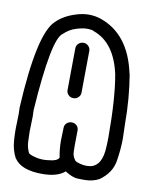

<svg xmlns="http://www.w3.org/2000/svg" viewBox="-88 -866 737 931"><g transform="rotate(10 280.0 -400.0)"><path d="M270 -388Q255 -388 245 -398Q235 -408 235 -422L237 -627Q237 -641 247 -651Q257 -661 272 -661Q286 -661 296 -651Q306 -641 306 -627L304 -422Q304 -408 294 -398Q284 -388 270 -388ZM184 0Q80 0 46 -52Q45 -52 45 -53Q25 -90 22 -138Q20 -166 20 -194L22 -266L21 -299Q41 -667 117 -736Q154 -773 216 -791Q246 -800 274 -800Q305 -800 334 -790Q477 -740 517 -553L518 -552Q538 -435 538 -306V-305Q538 -290 539 -272Q540 -254 540 -235Q540 -188 530.5 -126.5Q521 -65 463 -24Q432 -7 390 -7Q385 -7 358.5 -7.5Q332 -8 295 -32Q259 0 184 0ZM196 -70Q248 -74 254 -93Q246 -133 246 -175Q246 -192 247 -209Q248 -226 248 -239Q248 -252 258 -261.5Q268 -271 283 -271Q297 -271 307 -261.5Q317 -252 317 -237L316 -166Q316 -155 316.5 -133Q317 -111 330 -94V-93Q336 -84 373 -77L391 -76Q457 -76 467 -163Q470 -197 470 -230Q470 -426 449 -539Q416 -688 311 -725Q304 -731 275 -731Q255 -731 223 -721Q191 -711 165 -686Q114 -654 90 -298Q91 -282 91 -265L89 -192Q89 -172 90.5 -142.5Q92 -113 104 -89Q110 -81 135 -75Q154 -69 180 -69Z"/></g></svg>

Font: Bubblez Graffiti
Style: Regular
Weight: 400
Designer: GGBotNet
Foundry: GGBotNet
Version: 1.00